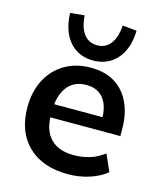

<svg xmlns="http://www.w3.org/2000/svg" viewBox="-114 -833 775 926"><g transform="rotate(15 274.0 -370.5)"><path d="M312 10Q185 10 113 -60Q41 -130 41 -252Q41 -331 72 -390Q103 -449 158.5 -482Q214 -515 288 -515Q361 -515 410 -484Q459 -453 484.5 -397Q510 -341 510 -266V-233H142V-299H421L404 -285Q404 -355 374.5 -392Q345 -429 289 -429Q227 -429 193.5 -385Q160 -341 160 -262V-249Q160 -167 200.5 -126.5Q241 -86 315 -86Q358 -86 395.5 -97.5Q433 -109 467 -135L504 -51Q468 -22 418 -6Q368 10 312 10ZM288 -551Q239 -551 202 -574.5Q165 -598 144.5 -641.5Q124 -685 122 -744L193 -751Q197 -691 221.5 -659Q246 -627 288 -627Q330 -627 354.5 -659Q379 -691 383 -751L454 -744Q453 -685 432 -641.5Q411 -598 374 -574.5Q337 -551 288 -551Z"/></g></svg>

Font: Mulish ExtraLight
Style: Regular
Weight: 200
Designer: Vernon Adams
Foundry: Vernon Adams
Version: Version 3.603